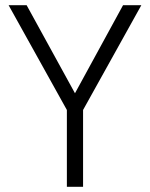

<svg xmlns="http://www.w3.org/2000/svg" viewBox="-20 -715 574 735"><path d="M298 0H236V-294L13 -695H82L267 -358L451 -695H521L298 -294Z"/></svg>

Font: Titillium Web Light
Style: Regular
Weight: 300
Version: Version 1.002;PS 57.000;hotconv 1.0.70;makeotf.lib2.5.55311